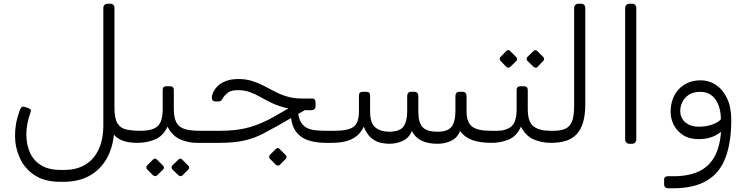

<svg xmlns="http://www.w3.org/2000/svg" viewBox="-20 -770 4027 1035"><path d="M304 210Q220 210 166 174Q112 138 86.5 81Q61 24 61 -39Q61 -71 66.5 -103Q72 -135 85 -171Q90 -186 96 -191.5Q102 -197 112 -194L128 -189Q139 -185 144 -181Q149 -177 145 -166Q132 -130 127 -100.5Q122 -71 122 -45Q122 7 140.5 50.5Q159 94 200 120Q241 146 307 146H327Q393 146 440 117.5Q487 89 512 35Q537 -19 537 -94V-727Q537 -737 543.5 -743.5Q550 -750 560 -750H574Q585 -750 591 -743.5Q597 -737 597 -727V-189Q597 -132 613 -105.5Q629 -79 660.5 -72Q692 -65 737 -65Q752 -65 752 -50V-30Q752 0 722 0Q676 0 645 -10.5Q614 -21 594 -44Q586 34 551.5 91Q517 148 459.5 179Q402 210 324 210Z M722 0Q707 0 707 -16V-35Q707 -65 737 -65Q803 -65 830 -90Q857 -115 857 -182V-285Q857 -305 877 -305H897Q917 -305 917 -285V-182Q917 -135 931 -109.5Q945 -84 975.5 -74.5Q1006 -65 1057 -65Q1072 -65 1072 -50V-30Q1072 0 1042 0Q996 0 953 -18Q910 -36 883 -87Q859 -36 815 -18Q771 0 722 0ZM826 176Q822 180 816 179.5Q810 179 805 175L773 143Q769 139 769 132.5Q769 126 773 122L805 90Q810 85 815.5 85Q821 85 826 90L858 122Q863 126 863.5 132.5Q864 139 859 144ZM963 176Q959 180 953 179.5Q947 179 942 175L909 143Q905 139 905 132.5Q905 126 909 122L942 90Q947 85 952.5 85Q958 85 962 90L994 122Q999 126 999.5 132.5Q1000 139 995 144Z M1042 0Q1027 0 1027 -15V-35Q1027 -65 1057 -65H1169Q1258 -65 1324.5 -84Q1391 -103 1457 -141L1560 -200L1628 -179L1475 -91Q1434 -68 1393.5 -47Q1353 -26 1299 -13Q1245 0 1162 0ZM1734 0Q1685 0 1642.5 -13.5Q1600 -27 1574 -63Q1548 -99 1547 -166L1585 -195Q1585 -148 1597 -121.5Q1609 -95 1630 -83Q1651 -71 1679 -68Q1707 -65 1739 -65H1785Q1794 -65 1797 -58.5Q1800 -52 1800 -45V-25Q1800 -11 1792 -5.5Q1784 0 1770 0ZM1627 -176 1613 -179Q1558 -179 1517 -189.5Q1476 -200 1444 -215.5Q1412 -231 1384 -247Q1356 -263 1327 -273.5Q1298 -284 1262 -284Q1225 -284 1208 -270.5Q1191 -257 1181 -240Q1177 -232 1172 -227.5Q1167 -223 1155 -223H1143Q1122 -223 1122 -243Q1122 -256 1129.5 -273Q1137 -290 1154 -306.5Q1171 -323 1198.5 -333.5Q1226 -344 1266 -344Q1306 -344 1339 -333.5Q1372 -323 1402 -307.5Q1432 -292 1462.5 -276Q1493 -260 1528 -249.5Q1563 -239 1607 -239H1659Q1673 -239 1677 -233.5Q1681 -228 1681 -214V-198Q1681 -188 1675 -182Q1669 -176 1658 -176ZM1488 119Q1484 123 1478 122.5Q1472 122 1467 118L1435 86Q1431 82 1431 75.5Q1431 69 1435 65L1467 33Q1472 28 1477.5 28Q1483 28 1487 33L1519 65Q1524 69 1524.5 75.5Q1525 82 1520 87Z M2077 5Q2055 5 2029.5 -1Q2004 -7 1980.5 -27Q1957 -47 1941 -87Q1925 -53 1899 -34Q1873 -15 1840.5 -7.5Q1808 0 1770 0Q1755 0 1755 -16V-35Q1755 -65 1785 -65Q1858 -65 1886.5 -87Q1915 -109 1915 -170V-255Q1915 -265 1920 -270Q1925 -275 1935 -275H1955Q1975 -275 1975 -255V-170Q1975 -105 2004 -82.5Q2033 -60 2077 -60Q2135 -60 2155 -88Q2175 -116 2175 -170V-252Q2175 -262 2180 -268.5Q2185 -275 2195 -275H2215Q2225 -275 2230 -268.5Q2235 -262 2235 -252V-170Q2235 -109 2258 -84.5Q2281 -60 2338 -60Q2395 -60 2415 -88Q2435 -116 2435 -170V-252Q2435 -262 2440 -268.5Q2445 -275 2455 -275H2475Q2485 -275 2490 -268.5Q2495 -262 2495 -252V-170Q2495 -112 2524 -88.5Q2553 -65 2624 -65H2645Q2660 -65 2660 -50V-30Q2660 0 2630 0Q2566 0 2524.5 -15.5Q2483 -31 2460 -64Q2447 -29 2414 -12Q2381 5 2338 5Q2286 5 2252 -12Q2218 -29 2200 -64Q2187 -29 2154 -12Q2121 5 2077 5Z M2630 0Q2615 0 2615 -16V-35Q2615 -65 2645 -65H2660Q2709 -65 2737 -89Q2765 -113 2765 -182V-285Q2765 -305 2785 -305H2805Q2825 -305 2825 -285V-182Q2825 -112 2856.5 -88.5Q2888 -65 2944 -65H2965Q2980 -65 2980 -50V-30Q2980 0 2950 0Q2901 0 2858 -18Q2815 -36 2788 -87Q2766 -36 2722.5 -18Q2679 0 2630 0ZM2730 -409Q2726 -405 2720 -405Q2714 -405 2709 -410L2678 -442Q2674 -447 2674 -452.5Q2674 -458 2678 -463L2709 -495Q2714 -500 2720 -500Q2726 -500 2730 -495L2762 -463Q2767 -459 2767.5 -452.5Q2768 -446 2763 -441ZM2877 -409Q2873 -404 2867 -405Q2861 -406 2856 -410L2823 -442Q2819 -446 2819 -452.5Q2819 -459 2823 -463L2856 -495Q2861 -500 2866 -500Q2871 -500 2876 -495L2908 -463Q2913 -459 2913 -452.5Q2913 -446 2908 -441Z M2950 0Q2935 0 2935 -15V-35Q2935 -65 2965 -65Q3002 -65 3026.5 -75.5Q3051 -86 3063 -114.5Q3075 -143 3075 -198V-727Q3075 -737 3081.5 -743.5Q3088 -750 3098 -750H3112Q3123 -750 3129 -743.5Q3135 -737 3135 -727V-208Q3135 -150 3123 -110Q3111 -70 3087.5 -45.5Q3064 -21 3029.5 -10.5Q2995 0 2950 0Z M3373 5Q3363 5 3356.5 -1.5Q3350 -8 3350 -18V-727Q3350 -737 3356.5 -743.5Q3363 -750 3373 -750H3387Q3398 -750 3404 -743.5Q3410 -737 3410 -727V-18Q3410 -8 3404 -1.5Q3398 5 3387 5Z M3581 245Q3571 245 3565.5 239.5Q3560 234 3560 224V197Q3560 189 3565.5 184.5Q3571 180 3581 180H3611Q3701 180 3759 148Q3817 116 3844 48.5Q3871 -19 3868 -125L3922 -123Q3922 -4 3891.5 78.5Q3861 161 3791.5 203Q3722 245 3606 245ZM3866 -125Q3866 -192 3837 -233.5Q3808 -275 3755 -275Q3718 -275 3694 -259.5Q3670 -244 3658.5 -220.5Q3647 -197 3647 -173Q3647 -133 3675 -110Q3703 -87 3746 -87Q3791 -87 3824.5 -100.5Q3858 -114 3868 -130L3878 -70Q3857 -48 3824 -34Q3791 -20 3746 -20Q3696 -20 3662.5 -41.5Q3629 -63 3612 -96.5Q3595 -130 3595 -167Q3595 -203 3606 -234Q3617 -265 3638 -288Q3659 -311 3689 -324Q3719 -337 3756 -337Q3803 -337 3840.5 -311.5Q3878 -286 3900 -238.5Q3922 -191 3922 -123Z"/></svg>

Font: Rubik Light
Style: Regular
Weight: 300
Designer: Hubert and Fischer
Foundry: Hubert and Fischer
Version: Version 2.300;gftools[0.9.30]